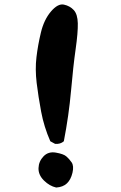

<svg xmlns="http://www.w3.org/2000/svg" viewBox="-20 -798 540 859"><path d="M231.4 41Q201.2 34.2 176.3 9.3Q151.4 -15.6 152.3 -45.9Q153.3 -76.2 174.8 -98.6Q196.3 -121.1 230 -115.2Q263.7 -109.4 276.4 -98.6Q289.1 -87.9 300.3 -71.8Q311.5 -55.7 304.2 -24.9Q296.9 5.9 279.3 22.5Q261.7 39.1 231.4 41ZM226.6 -154.3 205.1 -166Q176.8 -230.5 164.1 -298.3Q151.4 -366.2 144 -427.2Q136.7 -488.3 143.1 -542Q149.4 -595.7 163.1 -652.8Q176.8 -710 208 -746.6Q239.3 -783.2 266.1 -777.3Q293 -771.5 310.1 -752.9Q327.1 -734.4 328.1 -693.8Q329.1 -653.3 318.4 -578.1Q307.6 -502.9 297.9 -392.6Q288.1 -282.2 265.6 -166Q250 -152.3 226.6 -154.3Z"/></svg>

Font: JasonHandwriting4
Style: Regular
Weight: 400
Version: Version 1.01.21